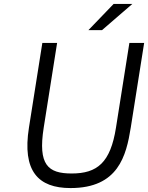

<svg xmlns="http://www.w3.org/2000/svg" viewBox="-20 -950 752 975"><path d="M429 -797H498L652 -930H557ZM127 -302C92 -81 174 5 338 5C581 5 621 -159 644 -302L712 -732H637L569 -302C541 -124 474 -69 344 -69C224 -69 172 -112 202 -302L270 -732H195Z"/></svg>

Font: Exo
Style: Regular Italic
Weight: 400
Designer: Natanael Gama
Version: Version 1.00